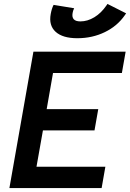

<svg xmlns="http://www.w3.org/2000/svg" viewBox="-20 -956 661 976"><path d="M27.8 0 149.9 -693.4H618.7L599.6 -585H249.5L217.3 -401.4H479.5L460.4 -293H198.2L165.5 -108.4H515.6L496.6 0ZM373 -761.7Q298.8 -761.7 262.9 -794.2Q227.1 -826.7 237.8 -884.8Q242.7 -912.1 252.4 -931.2L356.9 -914.1Q350.6 -900.9 349.1 -890.1Q341.3 -847.2 388.7 -847.2Q424.8 -847.2 459.7 -868.4Q494.6 -889.6 521 -928.2L526.4 -936L621.1 -888.2L614.7 -878.9Q576.7 -823.7 512.9 -792.7Q449.2 -761.7 373 -761.7Z"/></svg>

Font: Cascadia Code PL SemiBold
Style: Italic
Weight: 600
Italic angle: -10°
Monospace: yes
Designer: Aaron Bell
Foundry: Saja Typeworks
Version: Version 2404.023; ttfautohint (v1.8.4)